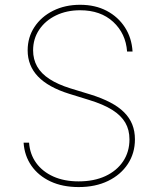

<svg xmlns="http://www.w3.org/2000/svg" viewBox="-20 -758 652 790"><path d="M303.7 11.7Q237.3 11.7 187.7 -11.5Q138.2 -34.7 109.4 -75.9Q80.6 -117.2 77.1 -170.9H99.6Q103 -123.5 128.9 -87.6Q154.8 -51.8 199.5 -31.7Q244.1 -11.7 303.7 -11.7Q366.7 -11.7 413.6 -33.4Q460.4 -55.2 486.6 -94.2Q512.7 -133.3 512.7 -184.6Q512.7 -223.6 495.6 -253.2Q478.5 -282.7 442.1 -305.7Q405.8 -328.6 346.7 -346.7L264.6 -372.1Q178.7 -398.9 136.2 -443.4Q93.8 -487.8 93.8 -550.8Q93.8 -604.5 121.8 -647Q149.9 -689.5 198.7 -713.9Q247.6 -738.3 309.6 -738.3Q372.1 -738.3 419.2 -713.4Q466.3 -688.5 494.1 -645.3Q522 -602.1 525.4 -545.9H502.9Q497.6 -620.1 445.8 -668Q394 -715.8 309.6 -715.8Q254.4 -715.8 210.4 -694.6Q166.5 -673.3 141.4 -636Q116.2 -598.6 116.2 -550.8Q116.2 -514.2 132.8 -484.6Q149.4 -455.1 183.6 -432.9Q217.8 -410.6 269.5 -394.5L352.5 -369.1Q399.4 -354.5 433.8 -336.4Q468.3 -318.4 490.7 -295.9Q513.2 -273.4 524.2 -245.8Q535.2 -218.3 535.2 -184.6Q535.2 -127.9 506.1 -83.5Q477.1 -39.1 425 -13.7Q373 11.7 303.7 11.7Z"/></svg>

Font: Inter Tight Thin
Style: Regular
Weight: 250
Designer: Rasmus Andersson
Foundry: rsms
Version: Version 3.004